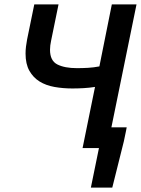

<svg xmlns="http://www.w3.org/2000/svg" viewBox="-20 -678 645 879"><path d="M415 -280Q389 -276 363 -274.5Q337 -273 311 -273Q268 -273 229 -280Q190 -287 161 -305Q132 -323 114.5 -354Q97 -385 97 -433Q97 -449 99 -465Q101 -481 104 -497L137 -658H248L214 -492Q209 -469 209 -450Q209 -400 242.5 -383Q276 -366 332 -366Q358 -366 383.5 -367.5Q409 -369 435 -374L492 -658H605L490 -95H560L557 -79Q554 -67 552 -55Q550 -43 547 -31L494 181H396L433 0H358Z"/></svg>

Font: Codetta
Style: Bold Italic
Weight: 700
Italic angle: -11°
Designer: Ulrich Proeller
Foundry: PROSA GmbH
Version: Version 2.00;September 29, 2018;FontCreator 11.5.0.2427 64-b